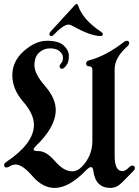

<svg xmlns="http://www.w3.org/2000/svg" viewBox="-39 -920 687 950"><path d="M0 0ZM205.1 -752Q205.1 -756.8 210.4 -762.7L332 -895.5Q336.4 -900.4 340.6 -900.4Q344.7 -900.4 347.2 -893.1Q370.6 -822.3 462.4 -761.7Q469.7 -756.8 469.7 -751Q469.7 -741.7 459.5 -741.7Q408.7 -741.7 319.8 -792Q308.6 -798.3 301 -798.3Q293.5 -798.3 286.1 -795.4Q262.7 -785.6 227.5 -748.5Q221.2 -741.7 215.8 -741.7Q205.1 -741.7 205.1 -752ZM-18.6 -103.5Q-18.6 -111.3 -9.8 -117.2Q128.9 -210 128.9 -302.2Q128.9 -356 75.4 -417.2Q22 -478.5 22 -547.9Q22 -617.2 79.3 -667.7Q136.7 -718.3 194.1 -718.3Q251.5 -718.3 276.6 -694.6Q301.8 -670.9 301.8 -641.8Q301.8 -612.8 289.1 -596.2Q276.4 -579.6 267.6 -579.6Q255.9 -579.6 255.9 -592.3Q255.9 -598.6 264.2 -607.9Q272.5 -617.2 272.5 -634.8Q272.5 -652.3 256.1 -666.5Q239.7 -680.7 208.3 -680.7Q176.8 -680.7 154.1 -659.4Q131.3 -638.2 131.3 -596.4Q131.3 -554.7 184.1 -494.1Q236.8 -433.6 236.8 -376Q236.8 -291.5 137.7 -196.8Q127.4 -187 127.4 -179.7Q127.4 -172.4 151.9 -172.4Q190.4 -172.4 233.4 -122.3Q276.4 -72.3 318.4 -72.3Q345.2 -72.3 368.2 -97.2Q418 -150.4 418 -222.7V-574.2Q418 -591.8 402.6 -591.8Q387.2 -591.8 387.2 -604.7Q387.2 -617.7 400.4 -621.1Q485.8 -643.1 574.7 -712.9Q581.5 -718.3 588.4 -718.3Q600.1 -718.3 600.1 -706.5Q600.1 -698.7 591.8 -691.4Q528.3 -635.3 528.3 -578.1V-147.5Q528.3 -73.2 567.4 -73.2Q581.1 -73.2 601.6 -93.8Q608.4 -100.6 615.7 -100.6Q628.4 -100.6 628.4 -87.9Q628.4 -81.5 622.6 -75.7L564.9 -17.1Q538.6 9.8 507.3 9.8Q433.6 9.8 422.9 -74.2Q420.4 -93.3 411.4 -93.3Q402.3 -93.3 388.2 -78.6Q302.7 9.8 231.4 9.8Q171.9 9.8 122.1 -48.1Q72.3 -106 38.1 -106Q22.5 -106 6.8 -95.7Q0 -91.3 -6.8 -91.3Q-18.6 -91.3 -18.6 -103.5Z"/></svg>

Font: UnifrakturMaguntia
Style: Book
Weight: 400
Designer: j. 'mach' wust, Gerrit Ansmann, Georg Duffner, based on a font by Peter Wiegel, original typeface by Carl Albert Fahrenw
Version: Version 2017-03-19